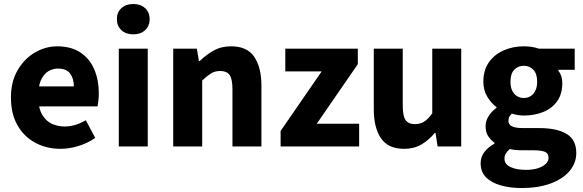

<svg xmlns="http://www.w3.org/2000/svg" viewBox="-20 -743 2958 974"><path d="M287.4 12Q216.1 12 158.9 -18.8Q101.8 -49.6 68.6 -107.6Q35.5 -165.7 35.5 -248.2Q35.5 -328.8 69.4 -386.9Q103.2 -444.9 156.9 -476.5Q210.6 -508 270.2 -508Q341.2 -508 388.1 -476.6Q435.1 -445.2 458.1 -391.3Q481.2 -337.4 481.2 -270Q481.2 -250.6 479.1 -232.6Q477.1 -214.5 474.6 -203.3H149.5L148.4 -304.7H354.6Q354.6 -344.3 335.9 -369.7Q317.2 -395.2 273.4 -395.2Q249.3 -395.2 226.1 -382.2Q203 -369.1 188 -337Q173 -305 174.2 -248.2Q175.3 -191.9 194.7 -159.9Q214.2 -127.9 244.1 -114.6Q274 -101.3 307 -101.3Q335.6 -101.3 362.4 -109.4Q389.2 -117.6 415.4 -133L463.2 -43.4Q425.8 -17.1 378.7 -2.6Q331.6 12 287.4 12Z M582.6 0V-496H729.5V0ZM656 -568.7Q619.1 -568.7 596 -589.8Q572.9 -610.9 572.9 -645.9Q572.9 -680.7 596 -701.7Q619.1 -722.7 656 -722.7Q693.1 -722.7 716.1 -701.7Q739.1 -680.7 739.1 -645.9Q739.1 -610.9 716.1 -589.8Q693.1 -568.7 656 -568.7Z M858.7 0V-496.1H978.6L989.2 -433.3H992.9Q1024.3 -463.9 1062.9 -486Q1101.6 -508.1 1152.3 -508.1Q1233.7 -508.1 1269.9 -454.6Q1306.2 -401 1306.2 -308V0H1159.2V-289.2Q1159.2 -342.8 1144.5 -362.9Q1129.9 -382.9 1097.5 -382.9Q1069.8 -382.9 1050.1 -370.4Q1030.4 -358 1005.7 -334.7V0Z M1403.5 0V-78.6L1611.8 -380.8H1427.3V-496.1H1795.2V-417.5L1586.9 -115.3H1801.9V0Z M2030 12Q1949.3 12 1912.7 -41.5Q1876.2 -95 1876.2 -188V-496H2023.1V-207Q2023.1 -153.2 2038 -133.3Q2052.9 -113.3 2084.5 -113.3Q2112 -113.3 2131.8 -126Q2151.5 -138.6 2172.8 -167.9V-496H2319.7V0H2200L2189.3 -68.6H2185.7Q2154.8 -31.8 2117.7 -9.9Q2080.5 12 2030 12Z M2625.8 210.9Q2568.1 210.9 2520.8 197.6Q2473.5 184.3 2445.8 156.8Q2418.2 129.3 2418.2 85.2Q2418.2 54 2436.5 29.2Q2454.8 4.4 2488.6 -14.7V-18.7Q2469.8 -32.2 2456.5 -52.4Q2443.3 -72.6 2443.3 -102.9Q2443.3 -130.2 2459.3 -154.7Q2475.3 -179.3 2498.6 -195.9V-199.9Q2472.5 -218.2 2452.2 -251.9Q2432 -285.6 2432 -328.6Q2432 -388.1 2461 -428.2Q2490 -468.2 2536.9 -488.2Q2583.8 -508.1 2637.2 -508.1Q2658 -508.1 2677.7 -505Q2697.4 -502 2714 -496.1H2895.4V-389H2812.4V-385Q2822.4 -372 2827.4 -356.6Q2832.5 -341.3 2832.5 -322Q2832.5 -265.8 2806.4 -229.3Q2780.3 -192.9 2735.8 -174.9Q2691.4 -156.9 2637.2 -156.9Q2623.6 -156.9 2608.6 -159.2Q2593.6 -161.5 2576.6 -166.6Q2568 -158.5 2563.7 -150.9Q2559.3 -143.3 2559.3 -129.7Q2559.3 -111.7 2576.4 -102.5Q2593.4 -93.3 2633.6 -93.3H2714Q2805.5 -93.3 2854.5 -63.6Q2903.4 -33.9 2903.4 32.8Q2903.4 84.3 2869.4 124.5Q2835.4 164.8 2773.2 187.8Q2710.9 210.9 2625.8 210.9ZM2637.2 -245.9Q2656.5 -245.9 2671.7 -255.3Q2686.9 -264.6 2695.9 -283Q2704.9 -301.4 2704.9 -328.6Q2704.9 -368.9 2685.7 -389.1Q2666.5 -409.3 2637.2 -409.3Q2607.9 -409.3 2588.7 -389.1Q2569.5 -368.9 2569.5 -328.6Q2569.5 -301.4 2578.5 -283Q2587.5 -264.6 2602.7 -255.3Q2617.8 -245.9 2637.2 -245.9ZM2649.2 118.7Q2682.3 118.7 2707.7 110.8Q2733.2 102.9 2747.9 89Q2762.7 75 2762.7 57.9Q2762.7 34 2743.1 26.7Q2723.4 19.4 2687 19.4H2635.6Q2610.1 19.4 2594.4 17.8Q2578.6 16.2 2566 13.1Q2552.3 24.7 2545.7 36.3Q2539.2 47.9 2539.2 61.7Q2539.2 90 2569.5 104.3Q2599.8 118.7 2649.2 118.7Z"/></svg>

Font: SourceSans3VF
Style: Regular
Weight: 200
Designer: Paul D. Hunt
Foundry: Adobe
Version: Version 3.052;hotconv 1.1.0;makeotfexe 2.6.0